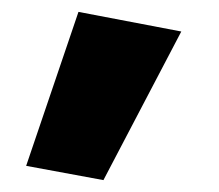

<svg xmlns="http://www.w3.org/2000/svg" viewBox="-20 -130 368 323"><path d="M112 -110 285 -77 154 173 24 149Z"/></svg>

Font: Jost* Heavy
Style: Regular
Weight: 800
Version: Version 3.7